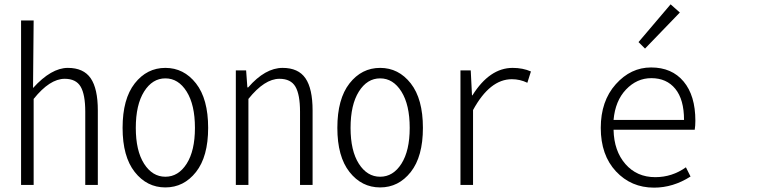

<svg xmlns="http://www.w3.org/2000/svg" viewBox="-20 -861 3530 894"><path d="M78.1 0V-765.6H136.7L134.8 -563.5L133.8 -451.2Q218.8 -544.9 295.9 -544.9Q369.1 -544.9 402.3 -496.6Q435.5 -448.2 435.5 -346.7V0H377V-340.8Q377 -420.9 355.5 -457.5Q334 -494.1 281.2 -494.1Q211.9 -494.1 136.7 -400.4V0Z M550.8 -265.6Q550.8 -400.4 607.4 -472.7Q664.1 -544.9 750 -544.9Q835.9 -544.9 892.6 -472.7Q949.2 -400.4 949.2 -265.6Q949.2 -131.8 892.6 -60.1Q835.9 11.7 750 11.7Q664.1 11.7 607.4 -60.1Q550.8 -131.8 550.8 -265.6ZM887.7 -265.6Q887.7 -373 849.1 -434.6Q810.5 -496.1 750 -496.1Q689.5 -496.1 650.9 -434.6Q612.3 -373 612.3 -265.6Q612.3 -159.2 650.9 -98.6Q689.5 -38.1 750 -38.1Q810.5 -38.1 849.1 -98.6Q887.7 -159.2 887.7 -265.6Z M1078.1 0V-533.2H1126L1131.8 -454.1H1135.7Q1214.8 -544.9 1295.9 -544.9Q1369.1 -544.9 1402.3 -496.6Q1435.5 -448.2 1435.5 -346.7V0H1377V-340.8Q1377 -420.9 1355.5 -457.5Q1334 -494.1 1281.2 -494.1Q1211.9 -494.1 1136.7 -400.4V0Z M1550.8 -265.6Q1550.8 -400.4 1607.4 -472.7Q1664.1 -544.9 1750 -544.9Q1835.9 -544.9 1892.6 -472.7Q1949.2 -400.4 1949.2 -265.6Q1949.2 -131.8 1892.6 -60.1Q1835.9 11.7 1750 11.7Q1664.1 11.7 1607.4 -60.1Q1550.8 -131.8 1550.8 -265.6ZM1887.7 -265.6Q1887.7 -373 1849.1 -434.6Q1810.5 -496.1 1750 -496.1Q1689.5 -496.1 1650.9 -434.6Q1612.3 -373 1612.3 -265.6Q1612.3 -159.2 1650.9 -98.6Q1689.5 -38.1 1750 -38.1Q1810.5 -38.1 1849.1 -98.6Q1887.7 -159.2 1887.7 -265.6Z M2124 0V-533.2H2171.9L2177.7 -417H2179.7Q2259.8 -544.9 2367.2 -544.9Q2414.1 -544.9 2452.1 -528.3L2435.5 -475.6Q2401.4 -492.2 2363.3 -492.2Q2260.7 -492.2 2182.6 -348.6V0Z M3025.4 12.7Q2918.9 12.7 2848.1 -63Q2777.3 -138.7 2777.3 -265.6Q2777.3 -390.6 2847.2 -468.8Q2917 -546.9 3011.7 -546.9Q3108.4 -546.9 3163.1 -481.4Q3217.8 -416 3217.8 -298.8Q3217.8 -275.4 3214.8 -256.8H2836.9Q2838.9 -158.2 2892.1 -97.2Q2945.3 -36.1 3031.2 -36.1Q3109.4 -36.1 3173.8 -82L3195.3 -39.1Q3114.3 12.7 3025.4 12.7ZM2836.9 -302.7H3165Q3165 -397.5 3124.5 -447.3Q3084 -497.1 3012.7 -497.1Q2945.3 -497.1 2895 -444.3Q2844.7 -391.6 2836.9 -302.7ZM2983.4 -634.8 2953.1 -665 3102.5 -840.8 3145.5 -802.7Z"/></svg>

Font: GenEi Gothic M Light
Style: Regular
Weight: 300
Designer: o_tamon (Modified); [Source Han Sans]
Ryoko NISHIZUKA  (kana & ideographs); Paul D. Hunt (Latin, Greek & Cyrillic); Wenl
Version: Version 1.1a;Original Version 1.004